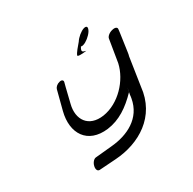

<svg xmlns="http://www.w3.org/2000/svg" viewBox="-144 -705 948 941"><g transform="rotate(-30 330.5 -234.0)"><path d="M558 -477C540 -473 525 -460 523 -449L502 -321C483 -235 404 -149 311 -135C221 -122 180 -186 200 -265C218 -341 227 -374 227 -374C229 -384 220 -390 207 -386C193 -383 181 -372 178 -362L150 -254C121 -141 176 -53 297 -68C366 -77 422 -115 477 -172L474 -156V-153C473 -149 473 -145 472 -140C454 -36 362 7 270 15C184 23 176 24 176 24C165 25 152 39 148 57C144 74 150 87 161 86C161 86 133 89 256 80C393 71 525 -6 541 -166C541 -166 545 -190 565 -324C567 -330 568 -336 569 -343C587 -465 586 -465 586 -465C588 -476 576 -482 558 -477ZM478 -175C477 -174 477 -173 477 -172C478 -177 485 -218 478 -175ZM453 -528C465 -548 461 -559 442 -554C423 -548 399 -528 387 -509C373 -493 350 -466 347 -455C344 -447 373 -449 397 -452C382 -457 367 -456 385 -484C388 -482 392 -482 398 -484C416 -489 441 -509 453 -528Z"/></g></svg>

Font: Hi. Perspective
Style: Perspective
Weight: 400
Designer: Mew Too, Robert Jablonski
Foundry: Cannot Into Space Fonts
Version: Version 1.996